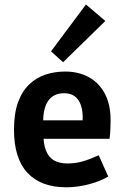

<svg xmlns="http://www.w3.org/2000/svg" viewBox="-20 -810 541 837"><path d="M269.3 6.5Q158.4 6.5 99.7 -56.6Q41 -119.7 41 -244.8Q41 -315.5 58.6 -364Q76.3 -412.5 107.4 -442.1Q138.4 -471.7 178.6 -484.9Q218.8 -498.1 263.6 -498.1Q322.1 -498.1 366.8 -473.8Q411.5 -449.4 436.8 -402.2Q462.1 -355 462.1 -286.1Q462.1 -274 461.3 -250.2Q460.5 -226.3 457.6 -204.8H124L169.1 -237.4Q168.1 -184.8 180.3 -154.1Q192.4 -123.4 216.2 -110.4Q239.9 -97.4 273.4 -97.4Q310 -97.4 340.6 -106.5Q371.3 -115.5 410.3 -133.2L451.9 -40.4Q411.8 -17.4 363 -5.5Q314.2 6.5 269.3 6.5ZM339.7 -226.4V-275.7Q344.3 -336.8 323.8 -370.2Q303.4 -403.6 259.8 -403.6Q209.8 -403.6 186.8 -365.3Q163.9 -326.9 169.1 -251.9L124 -285.4H376.3ZM255.1 -538.7 202.4 -586.2 354.7 -790.4 439.2 -718.6Z"/></svg>

Font: Anaheim
Style: Regular
Weight: 400
Designer: Vernon Adams
Foundry: Vernon Adams
Version: Version 2.001